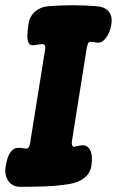

<svg xmlns="http://www.w3.org/2000/svg" viewBox="-49 -703 450 740"><path d="M29.2 17Q-2.4 17 -17.6 -6.7Q-32.8 -30.4 -27 -62Q-21.6 -97.6 -9 -115.6Q3.6 -133.6 20.4 -133Q29.6 -133.2 36.5 -132.1Q43.4 -131 51.4 -130Q59 -130.2 62.5 -137.1Q66 -144 67 -151L125 -513Q127 -522.8 123.7 -528Q120.4 -533.2 113.6 -532.8Q106.6 -532.4 98.9 -531.5Q91.2 -530.6 83.8 -529Q67.8 -525.8 61.8 -536.9Q55.8 -548 56.5 -567.4Q57.2 -586.8 60.4 -608.8Q65.4 -641 86.7 -658.9Q108 -676.8 137.4 -679Q232.4 -686.6 324.2 -679Q354.4 -676.8 369.9 -658.7Q385.4 -640.6 380 -608Q374.6 -575.8 358.4 -555.6Q342.2 -535.4 323.6 -539Q318.4 -540 313 -540.8Q307.6 -541.6 299.6 -542Q293.4 -542.4 290.4 -535.4Q287.4 -528.4 285.8 -521L228.2 -159Q227 -148.6 229.2 -142.8Q231.4 -137 237 -137.4Q243.2 -138.2 251.6 -140.4Q260 -142.6 268.2 -143Q288.2 -144.2 298.8 -123.7Q309.4 -103.2 303 -62Q297.8 -34 274.9 -16.5Q252 1 217 6.4Q169.2 14 122.2 15.5Q75.2 17 29.2 17Z"/></svg>

Font: Winky Sans
Style: Italic
Weight: 400
Italic angle: -8.97852°
Designer: Simon Atzbach
Foundry: typofactur
Version: Version 1.205